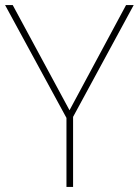

<svg xmlns="http://www.w3.org/2000/svg" viewBox="-20 -827 545 754"><path d="M253 -394 30 -807H0L241 -364V-93H267V-368L505 -807H475Z"/></svg>

Font: Noto Sans Kannada UI Thin
Style: Regular
Weight: 100
Designer: Jelle Bosma - Monotype Design Team
Foundry: Monotype Imaging Inc.
Version: Version 2.005